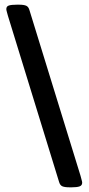

<svg xmlns="http://www.w3.org/2000/svg" viewBox="-20 -722 378 820"><path d="M287 78H277Q256 78 246 73.5Q236 69 232 54L14 -654Q12 -662 9.5 -670.5Q7 -679 7 -683Q7 -695 18 -698.5Q29 -702 52 -702H61Q82 -702 92 -697.5Q102 -693 106 -678L324 29Q326 38 328.5 46Q331 54 331 58Q331 70 320 74Q309 78 287 78Z"/></svg>

Font: Asap Condensed SemiBold
Style: Regular
Weight: 600
Width: 3
Designer: Pablo Cosgaya
Foundry: Omnibus-Type
Version: Version 3.001; ttfautohint (v1.8.4.7-5d5b)